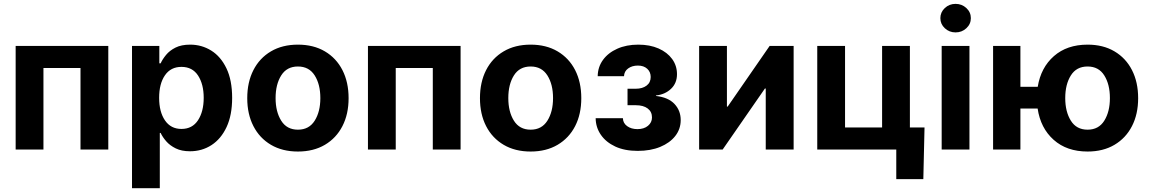

<svg xmlns="http://www.w3.org/2000/svg" viewBox="-20 -788 6059 1012"><path d="M550.8 -545.9V0H404.3V-429.7H209V0H62.5V-545.9Z M675.8 204.1V-545.9H819.8V-454.1H826.7Q836.4 -475.6 855.2 -498.5Q874 -521.5 905 -537.1Q936 -552.7 982.4 -552.7Q1043 -552.7 1093.3 -521.5Q1143.6 -490.2 1173.6 -427.7Q1203.6 -365.2 1203.6 -272Q1203.6 -181.2 1174.3 -118.4Q1145 -55.7 1094.7 -23.2Q1044.4 9.3 981.4 9.3Q937 9.3 906.2 -5.9Q875.5 -21 856.2 -43.2Q836.9 -65.4 826.7 -87.4H822.3V204.1ZM936.5 -108.4Q993.7 -108.4 1023.7 -154.3Q1053.7 -200.2 1053.7 -272.5Q1053.7 -344.2 1023.9 -389.9Q994.1 -435.5 936.5 -435.5Q879.9 -435.5 849.4 -391.1Q818.8 -346.7 818.8 -272.5Q818.8 -198.2 849.6 -153.3Q880.4 -108.4 936.5 -108.4Z M1550.3 10.7Q1468.3 10.7 1408.2 -24.7Q1348.1 -60.1 1315.7 -123.3Q1283.2 -186.5 1283.2 -270.5Q1283.2 -355 1315.7 -418.5Q1348.1 -481.9 1408.2 -517.3Q1468.3 -552.7 1550.3 -552.7Q1632.3 -552.7 1692.4 -517.3Q1752.4 -481.9 1784.9 -418.5Q1817.4 -355 1817.4 -270.5Q1817.4 -186.5 1784.9 -123.3Q1752.4 -60.1 1692.4 -24.7Q1632.3 10.7 1550.3 10.7ZM1550.3 -104.5Q1608.9 -104.5 1638.7 -151.9Q1668.5 -199.2 1668.5 -271Q1668.5 -343.3 1638.7 -390.4Q1608.9 -437.5 1550.3 -437.5Q1491.7 -437.5 1462.2 -390.4Q1432.6 -343.3 1432.6 -271Q1432.6 -199.2 1462.2 -151.9Q1491.7 -104.5 1550.3 -104.5Z M2407.7 -545.9V0H2261.2V-429.7H2065.9V0H1919.4V-545.9Z M2776.9 10.7Q2694.8 10.7 2634.8 -24.7Q2574.7 -60.1 2542.2 -123.3Q2509.8 -186.5 2509.8 -270.5Q2509.8 -355 2542.2 -418.5Q2574.7 -481.9 2634.8 -517.3Q2694.8 -552.7 2776.9 -552.7Q2858.9 -552.7 2918.9 -517.3Q2979 -481.9 3011.5 -418.5Q3043.9 -355 3043.9 -270.5Q3043.9 -186.5 3011.5 -123.3Q2979 -60.1 2918.9 -24.7Q2858.9 10.7 2776.9 10.7ZM2776.9 -104.5Q2835.4 -104.5 2865.2 -151.9Q2895 -199.2 2895 -271Q2895 -343.3 2865.2 -390.4Q2835.4 -437.5 2776.9 -437.5Q2718.3 -437.5 2688.7 -390.4Q2659.2 -343.3 2659.2 -271Q2659.2 -199.2 2688.7 -151.9Q2718.3 -104.5 2776.9 -104.5Z M3341.3 7.3Q3272.5 7.3 3223.1 -15.6Q3173.8 -38.6 3147 -77.6Q3120.1 -116.7 3119.6 -165H3263.2Q3263.7 -139.2 3285.4 -123.3Q3307.1 -107.4 3339.8 -107.4Q3374.5 -107.4 3395.5 -125Q3416.5 -142.6 3416.5 -168.9Q3416.5 -199.2 3393.8 -216.3Q3371.1 -233.4 3331.1 -233.4H3287.6V-320.3H3331.1Q3366.2 -320.3 3387.9 -336.7Q3409.7 -353 3409.7 -382.3Q3409.7 -408.7 3391.4 -425.5Q3373 -442.4 3342.3 -442.4Q3311.5 -442.4 3290.8 -427.2Q3270 -412.1 3269 -386.2H3130.4Q3130.9 -434.6 3158.2 -472.2Q3185.5 -509.8 3233.6 -531.2Q3281.7 -552.7 3344.2 -552.7Q3405.3 -552.7 3451.2 -532.5Q3497.1 -512.2 3522.7 -477.1Q3548.3 -441.9 3548.3 -397Q3548.3 -349.6 3516.8 -319.8Q3485.4 -290 3437.5 -284.7V-282.2Q3502.4 -274.9 3535.2 -240Q3567.9 -205.1 3567.9 -155.3Q3567.9 -107.9 3539.3 -71.3Q3510.7 -34.7 3459.7 -13.7Q3408.7 7.3 3341.3 7.3Z M4163.1 0H4016.1V-321.3H4011.7L3789.1 0H3665V-545.9H3811.5V-226.1H3815.4L4036.6 -545.9H4163.1Z M4287.6 0V-545.9H4434.1V-116.2H4629.4V-545.9H4775.9V0ZM4704.1 156.2V0H4662.1V-116.2H4853L4846.7 156.2Z M4943.4 0V-545.9H5089.8V0ZM5016.6 -617.2Q4983.4 -617.2 4960 -639.2Q4936.5 -661.1 4936.5 -692.4Q4936.5 -723.6 4960 -745.6Q4983.4 -767.6 5016.6 -767.6Q5049.8 -767.6 5073.5 -745.6Q5097.2 -723.6 5097.2 -692.4Q5097.2 -661.1 5073.5 -639.2Q5049.8 -617.2 5016.6 -617.2Z M5214.4 0V-545.9H5358.4V-330.6H5449.7Q5466.3 -432.1 5535.2 -492.4Q5604 -552.7 5712.4 -552.7Q5794.4 -552.7 5854.2 -517.3Q5914.1 -481.9 5946.5 -418.5Q5979 -355 5979 -270.5Q5979 -186.5 5946.5 -123.3Q5914.1 -60.1 5854.2 -24.7Q5794.4 10.7 5712.4 10.7Q5603 10.7 5533.7 -51Q5464.4 -112.8 5449.2 -215.8H5358.4V0ZM5712.4 -104.5Q5771 -104.5 5800.5 -151.9Q5830.1 -199.2 5830.1 -271Q5830.1 -343.3 5800.5 -390.4Q5771 -437.5 5712.4 -437.5Q5653.8 -437.5 5624.3 -390.4Q5594.7 -343.3 5594.7 -271Q5594.7 -199.2 5624.3 -151.9Q5653.8 -104.5 5712.4 -104.5Z"/></svg>

Font: Inter
Style: Bold
Weight: 700
Designer: Rasmus Andersson
Foundry: rsms
Version: Version 4.001;git-9221beed3